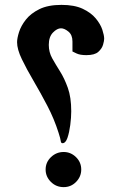

<svg xmlns="http://www.w3.org/2000/svg" viewBox="-20 -755 497 787"><path d="M236 -168Q230 -168 229 -177Q228 -186 220 -211Q202 -268 174 -321.5Q146 -375 117.5 -423.5Q89 -472 69.5 -512.5Q50 -553 50 -582Q50 -598 58 -623.5Q66 -649 86 -674.5Q106 -700 141.5 -717.5Q177 -735 232 -735Q285 -735 319 -719Q353 -703 372.5 -679.5Q392 -656 399.5 -633Q407 -610 407 -596Q407 -588 402.5 -572Q398 -556 383 -542.5Q368 -529 334 -529Q308 -529 293.5 -536Q279 -543 277 -544V-585Q277 -612 260.5 -625.5Q244 -639 230 -639Q214 -639 197 -621.5Q180 -604 180 -571Q180 -541 194 -516Q208 -491 226 -462.5Q244 -434 258 -395Q272 -356 272 -299Q272 -273 268 -242.5Q264 -212 256.5 -190Q249 -168 236 -168ZM241 12Q210 12 188.5 -9.5Q167 -31 167 -60Q167 -90 189 -111Q211 -132 241 -132Q270 -132 291.5 -111Q313 -90 313 -60Q313 -31 292 -9.5Q271 12 241 12Z"/></svg>

Font: El Messiri
Style: Bold
Weight: 700
Designer: Mohamed Gaber
Foundry: Kief Type Foundry
Version: Version 2.020; ttfautohint (v1.8.3)